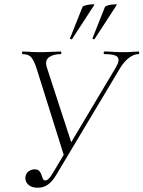

<svg xmlns="http://www.w3.org/2000/svg" viewBox="-20 -866 671 898"><path d="M157 12Q127 12 111.5 -3Q96 -18 99 -40Q102 -57 115 -65.5Q128 -74 142 -74Q157 -74 164 -66Q171 -58 174 -48Q177 -38 180.5 -30Q184 -22 192 -22Q200 -22 209 -31.5Q218 -41 228 -58L522 -551Q542 -585 530 -599Q518 -613 468 -613Q465 -613 465 -619Q465 -625 468 -625Q490 -625 509 -623.5Q528 -622 558 -622Q573 -622 584 -622.5Q595 -623 605 -624Q615 -625 628 -625Q631 -625 631 -619Q631 -613 628 -613Q606 -613 582.5 -595Q559 -577 539 -543L243 -48Q227 -20 206 -4Q185 12 157 12ZM282 -129 152 -543Q140 -581 127 -597Q114 -613 85 -613Q83 -613 83 -619Q83 -625 85 -625Q98 -625 111 -624Q124 -623 137.5 -622.5Q151 -622 163 -622Q195 -622 219.5 -623.5Q244 -625 264 -625Q267 -625 267 -619Q267 -613 264 -613Q230 -613 209.5 -598.5Q189 -584 199 -551L317 -189ZM317 -683Q315 -681 310.5 -683Q306 -685 308 -688L366 -834Q368 -837 377 -840Q386 -843 397 -844.5Q408 -846 415.5 -846Q423 -846 421 -843ZM422 -683Q420 -681 416 -683Q412 -685 413 -688L471 -834Q473 -837 482 -840Q491 -843 502 -844.5Q513 -846 520.5 -846Q528 -846 526 -843Z"/></svg>

Font: Cormorant Light
Style: Italic
Weight: 300
Italic angle: -10°
Designer: Christian Thalmann (Catharsis Fonts)
Foundry: Catharsis Fonts
Version: Version 4.000